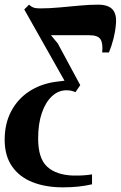

<svg xmlns="http://www.w3.org/2000/svg" viewBox="-59 -557 518 823"><path d="M210 246Q136.5 246 80.2 223.8Q24 201.5 -7.5 156Q-39 110.5 -39 42Q-39 -26.5 -11.5 -79.2Q16 -132 65.5 -164.8Q115 -197.5 180.5 -206.5Q193 -208 201.2 -209Q209.5 -210 217.5 -211L45 -516.5L65.5 -537Q74 -528.5 84 -524.8Q94 -521 112.5 -521Q151 -521 195 -525Q239 -529 282.2 -533Q325.5 -537 361.5 -537Q405.5 -537 424 -515.8Q442.5 -494.5 437.5 -450.5Q435.5 -423.5 427.8 -392.5Q420 -361.5 408 -332H379Q383 -370.5 372 -388.2Q361 -406 324.5 -406Q298.5 -406 269 -406Q239.5 -406 211.5 -406Q183.5 -406 159.5 -406L188.5 -371L285 -192L264.5 -162Q255 -166 246.2 -168Q237.5 -170 226 -170Q191.5 -170 164 -144.8Q136.5 -119.5 120.5 -73.2Q104.5 -27 104.5 36.5Q104.5 122 142.8 157.2Q181 192.5 252.5 195.5Q274.5 196 295.8 194.8Q317 193.5 335.5 190.5V233Q307 239.5 277 242.8Q247 246 210 246Z"/></svg>

Font: Merriweather 96pt ExtraBold
Style: Italic
Weight: 800
Italic angle: -7.8°
Version: Version 2.101